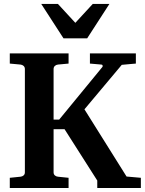

<svg xmlns="http://www.w3.org/2000/svg" viewBox="-20 -937 722 957"><path d="M682.1 0H464.8V-37.1L301.8 -293H247.1V-78.1Q247.1 -68.4 253.4 -62.7Q259.8 -57.1 269 -56.2L321.8 -50.8V0H28.8V-50.8L82 -56.2Q91.3 -57.1 97.7 -62.7Q104 -68.4 104 -78.1V-592.8Q104 -602.5 97.7 -608.4Q91.3 -614.3 82 -615.2L28.8 -620.1V-670.9H321.8V-620.1L269 -615.2Q259.8 -614.3 253.4 -608.4Q247.1 -602.5 247.1 -592.8V-340.8H274.9L490.2 -603Q492.7 -606 491.5 -610.6Q490.2 -615.2 484.9 -615.2L428.2 -620.1V-670.9H657.2V-620.1Q657.2 -620.1 634.3 -618.2Q611.3 -616.2 586.9 -613.8L400.9 -392.1L610.8 -57.1L682.1 -50.8ZM525.4 -917.5 414.6 -746.1H296.4L185.5 -917.5H268.6L355.5 -823.2L442.4 -917.5Z"/></svg>

Font: Charis
Style: Bold
Weight: 700
Designer: Walt Agee, Miriam Martin, Annie Olsen, Victor Gaultney, Lorna Priest, Alan Ward, Bob Hallissy, Martin Hosken, Sharon Cor
Foundry: SIL Global
Version: Version 7.000